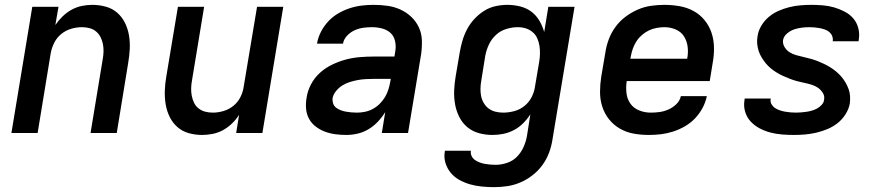

<svg xmlns="http://www.w3.org/2000/svg" viewBox="-20 -548 3640 791"><path d="M27 0 113 -520H221L208 -445Q221 -464 238 -480.5Q255 -497 275 -508Q295 -519 317 -523.5Q339 -528 360 -528Q389 -528 416 -520.5Q443 -513 463 -495.5Q483 -478 495 -453.5Q507 -429 511.5 -401.5Q516 -374 514.5 -345.5Q513 -317 508 -288L461 0H353L403 -303Q406 -319 406.5 -335Q407 -351 404 -366.5Q401 -382 394 -395.5Q387 -409 375.5 -418.5Q364 -428 349 -432Q334 -436 317 -436Q296 -436 273.5 -429.5Q251 -423 232.5 -408Q214 -393 203.5 -372Q193 -351 189 -329L135 0Z M813 8Q784 8 757.5 0.5Q731 -7 711 -24.5Q691 -42 679 -66.5Q667 -91 662.5 -118.5Q658 -146 659 -174.5Q660 -203 665 -232L713 -520H821L771 -217Q768 -201 767.5 -185Q767 -169 770 -153.5Q773 -138 779.5 -124.5Q786 -111 798 -101.5Q810 -92 825 -88Q840 -84 857 -84Q878 -84 900.5 -90.5Q923 -97 941.5 -112Q960 -127 970.5 -148Q981 -169 984 -191L1039 -520H1147L1061 0H953L965 -75Q953 -56 936 -39.5Q919 -23 899 -12Q879 -1 856.5 3.5Q834 8 813 8Z M1407 8Q1384 8 1361.5 5Q1339 2 1319 -5.5Q1299 -13 1281.5 -26Q1264 -39 1253.5 -58Q1243 -77 1241 -99.5Q1239 -122 1243 -145Q1247 -173 1261 -200Q1275 -227 1297.5 -247.5Q1320 -268 1348 -281.5Q1376 -295 1404 -302.5Q1432 -310 1461 -312.5Q1490 -315 1518 -315H1605L1609 -340Q1612 -361 1607 -381Q1602 -401 1587.5 -413.5Q1573 -426 1553 -431Q1533 -436 1512 -436Q1494 -436 1476 -433.5Q1458 -431 1440.5 -423Q1423 -415 1409.5 -400.5Q1396 -386 1393 -368H1286Q1290 -393 1302 -416.5Q1314 -440 1332 -459.5Q1350 -479 1373 -492.5Q1396 -506 1420.5 -514Q1445 -522 1470 -525Q1495 -528 1519 -528Q1548 -528 1576.5 -524Q1605 -520 1630 -508.5Q1655 -497 1674.5 -478.5Q1694 -460 1705.5 -435.5Q1717 -411 1718 -382.5Q1719 -354 1715 -325L1661 0H1553L1567 -86Q1554 -65 1536.5 -46.5Q1519 -28 1498 -15.5Q1477 -3 1453.5 2.5Q1430 8 1407 8ZM1451 -84Q1467 -84 1484 -87.5Q1501 -91 1516.5 -99.5Q1532 -108 1544.5 -120.5Q1557 -133 1566 -148Q1575 -163 1580 -179Q1585 -195 1588 -212L1590 -223H1518Q1502 -223 1485.5 -222Q1469 -221 1453 -218Q1437 -215 1421 -210Q1405 -205 1390.5 -196Q1376 -187 1364.5 -173Q1353 -159 1350 -143Q1349 -132 1352.5 -121.5Q1356 -111 1364.5 -104.5Q1373 -98 1383.5 -94Q1394 -90 1405 -88Q1416 -86 1427.5 -85Q1439 -84 1451 -84Z M2015 223Q1990 223 1965 220.5Q1940 218 1917 211.5Q1894 205 1873 193.5Q1852 182 1837 164Q1822 146 1815 122.5Q1808 99 1813 73H1920Q1918 85 1923 95Q1928 105 1936.5 111Q1945 117 1955.5 121Q1966 125 1977 127Q1988 129 1999.5 130Q2011 131 2023 131Q2045 131 2069 123Q2093 115 2110 97.5Q2127 80 2137 57.5Q2147 35 2151 12L2165 -77Q2152 -57 2135 -40Q2118 -23 2097 -12Q2076 -1 2053.5 3.5Q2031 8 2009 8Q1980 8 1953 0.5Q1926 -7 1905.5 -24Q1885 -41 1872.5 -65.5Q1860 -90 1855 -117.5Q1850 -145 1851 -174Q1852 -203 1857 -232L1874 -332Q1878 -356 1885 -380Q1892 -404 1904 -427Q1916 -450 1934 -469.5Q1952 -489 1974 -503Q1996 -517 2021 -522.5Q2046 -528 2070 -528Q2097 -528 2123 -521.5Q2149 -515 2169 -500Q2189 -485 2202 -463Q2215 -441 2222 -416L2239 -520H2347L2256 27Q2252 54 2242 81Q2232 108 2215 131.5Q2198 155 2174.5 173.5Q2151 192 2124 203.5Q2097 215 2069.5 219Q2042 223 2015 223ZM2053 -84Q2075 -84 2098 -90Q2121 -96 2140 -111Q2159 -126 2170 -147.5Q2181 -169 2184 -191L2201 -291Q2204 -308 2204.5 -325.5Q2205 -343 2202.5 -359Q2200 -375 2193.5 -390Q2187 -405 2174.5 -415.5Q2162 -426 2146.5 -431Q2131 -436 2113 -436Q2090 -436 2065.5 -428.5Q2041 -421 2022.5 -403.5Q2004 -386 1993.5 -363Q1983 -340 1979 -317L1963 -217Q1960 -201 1959.5 -184.5Q1959 -168 1962 -152.5Q1965 -137 1973 -123.5Q1981 -110 1993 -101Q2005 -92 2020.5 -88Q2036 -84 2053 -84Z M2653 8Q2621 8 2590.5 2.5Q2560 -3 2534 -18Q2508 -33 2489.5 -56Q2471 -79 2461.5 -108Q2452 -137 2452 -168.5Q2452 -200 2457 -232L2474 -332Q2478 -359 2488 -386Q2498 -413 2515.5 -437Q2533 -461 2557 -479Q2581 -497 2607.5 -508.5Q2634 -520 2662 -524Q2690 -528 2717 -528Q2749 -528 2780 -522.5Q2811 -517 2837.5 -502.5Q2864 -488 2883 -464.5Q2902 -441 2911.5 -412.5Q2921 -384 2921.5 -352Q2922 -320 2916 -288L2904 -214H2562Q2558 -189 2561 -164Q2564 -139 2577.5 -120.5Q2591 -102 2613.5 -93Q2636 -84 2661 -84Q2679 -84 2697.5 -86.5Q2716 -89 2734 -97Q2752 -105 2766.5 -119Q2781 -133 2785 -152H2892Q2887 -127 2874.5 -103.5Q2862 -80 2843.5 -60.5Q2825 -41 2801.5 -27.5Q2778 -14 2753 -6Q2728 2 2703 5Q2678 8 2653 8ZM2577 -306H2811Q2816 -331 2813 -355Q2810 -379 2798 -398Q2786 -417 2764 -426.5Q2742 -436 2717 -436Q2702 -436 2685.5 -433Q2669 -430 2654 -423Q2639 -416 2625.5 -404.5Q2612 -393 2602.5 -378.5Q2593 -364 2587.5 -348.5Q2582 -333 2579 -317Z M3251 8Q3226 8 3201.5 6Q3177 4 3154 -2Q3131 -8 3110 -19Q3089 -30 3073 -47Q3057 -64 3050 -87Q3043 -110 3047 -135L3048 -142H3155V-140Q3153 -128 3158.5 -118.5Q3164 -109 3173 -103Q3182 -97 3192.5 -93.5Q3203 -90 3214 -88Q3225 -86 3236.5 -85Q3248 -84 3259 -84Q3270 -84 3281 -85Q3292 -86 3303 -87.5Q3314 -89 3325.5 -92.5Q3337 -96 3347 -101.5Q3357 -107 3365.5 -116.5Q3374 -126 3375 -137Q3378 -153 3369.5 -166Q3361 -179 3349 -187Q3337 -195 3322 -199.5Q3307 -204 3292 -207Q3277 -210 3262.5 -214Q3248 -218 3234 -223.5Q3220 -229 3206.5 -235Q3193 -241 3180 -249Q3167 -257 3155.5 -266.5Q3144 -276 3135 -287Q3126 -298 3118 -311Q3110 -324 3105.5 -338Q3101 -352 3099.5 -367.5Q3098 -383 3101 -399Q3104 -421 3116.5 -442Q3129 -463 3147.5 -478.5Q3166 -494 3188 -503.5Q3210 -513 3232 -518.5Q3254 -524 3277 -526Q3300 -528 3322 -528Q3346 -528 3370 -526Q3394 -524 3416.5 -517.5Q3439 -511 3460 -500Q3481 -489 3495.5 -472Q3510 -455 3516 -432Q3522 -409 3518 -385L3517 -378H3410L3411 -380Q3412 -391 3408 -400.5Q3404 -410 3396 -416.5Q3388 -423 3378 -426.5Q3368 -430 3357.5 -432Q3347 -434 3336 -435Q3325 -436 3315 -436Q3299 -436 3283 -434Q3267 -432 3252 -427Q3237 -422 3223 -410.5Q3209 -399 3206 -383Q3204 -368 3212 -354.5Q3220 -341 3232.5 -333Q3245 -325 3259.5 -321Q3274 -317 3289 -313.5Q3304 -310 3319 -306Q3334 -302 3348 -296.5Q3362 -291 3375.5 -284.5Q3389 -278 3401 -270.5Q3413 -263 3424.5 -253.5Q3436 -244 3445.5 -233Q3455 -222 3462.5 -209.5Q3470 -197 3475.5 -182.5Q3481 -168 3482 -152.5Q3483 -137 3481 -121Q3477 -99 3463.5 -77.5Q3450 -56 3431 -41Q3412 -26 3389.5 -16.5Q3367 -7 3343.5 -1.5Q3320 4 3297 6Q3274 8 3251 8Z"/></svg>

Font: Iosevka Aile Semibold Oblique
Style: Regular
Weight: 600
Italic angle: -9°
Designer: Belleve Invis
Foundry: Belleve Invis
Version: Version 31.1.0; ttfautohint (v1.8.4)